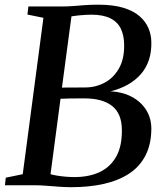

<svg xmlns="http://www.w3.org/2000/svg" viewBox="-26 -770 684 798"><path d="M270.5 8Q246 8 219 6Q192 4 166.5 2Q141 0 120.5 0H-5.5L-2 -31.5L68.5 -46L154.5 -696L88 -709.5L92 -743H227Q255.5 -743 279.8 -745Q304 -747 328.5 -748.8Q353 -750.5 382.5 -750.5Q444 -750.5 486.2 -737.8Q528.5 -725 554 -702.8Q579.5 -680.5 591.2 -652.5Q603 -624.5 603 -594Q604.5 -513.5 559.5 -462Q514.5 -410.5 433.5 -390.5Q483 -388 521 -368Q559 -348 580.8 -314.2Q602.5 -280.5 603 -236.5Q603 -171.5 579.2 -124.8Q555.5 -78 511.2 -48.8Q467 -19.5 406 -5.8Q345 8 270.5 8ZM282.5 -34Q344.5 -34 389 -55.2Q433.5 -76.5 457.5 -120Q481.5 -163.5 480.5 -231Q480 -298 440 -329.5Q400 -361 326.5 -361Q291 -361 267.8 -360.8Q244.5 -360.5 225.5 -359.5L184 -46Q195.5 -42.5 212.8 -39.8Q230 -37 248.8 -35.5Q267.5 -34 282.5 -34ZM231.5 -406Q253 -406 278 -406.2Q303 -406.5 328 -406.5Q371 -406.5 408.2 -426Q445.5 -445.5 468.2 -485.2Q491 -525 490 -584.5Q489.5 -623.5 475.8 -651.5Q462 -679.5 432 -694.2Q402 -709 353.5 -709Q344.5 -709 329.5 -708.2Q314.5 -707.5 298.8 -705.8Q283 -704 271 -702Z"/></svg>

Font: Merriweather 72pt Medium
Style: Italic
Weight: 500
Italic angle: -7.8°
Version: Version 2.101